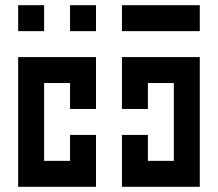

<svg xmlns="http://www.w3.org/2000/svg" viewBox="-20 -720 840 740"><path d="M50 -700V-600H150V-700ZM350 -600V-700H250V-600ZM450 -600H750V-700H450ZM50 -500V0H350V-200H250V-100H150V-400H250V-300H350V-500ZM450 -500V-300H550V-400H650V-100H550V-200H450V0H750V-500Z"/></svg>

Font: Mourier
Style: Regular
Weight: 400
Designer: Eric Mourier
Foundry: Velvetyne Type Foundry
Version: Version 2.000;hotconv 1.0.109;makeotfexe 2.5.65596